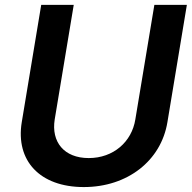

<svg xmlns="http://www.w3.org/2000/svg" viewBox="-20 -747 777 778"><path d="M605.5 -727.3 528.4 -263.1C513.8 -172.2 439.6 -106.5 339.5 -106.5C239.3 -106.5 187.1 -172.2 201.7 -263.1L278.8 -727.3H147L68.2 -252.1C42.6 -95.9 141.3 11 319.6 11C496.8 11 632.8 -95.9 658.4 -252.1L737.2 -727.3Z"/></svg>

Font: Margiela Sans Semi Bold
Style: Italic
Weight: 600
Italic angle: -9.39999°
Designer: Stefan Endress, Andreas Faust
Version: Version 1.100;FEAKit 1.0